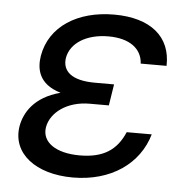

<svg xmlns="http://www.w3.org/2000/svg" viewBox="-45 -597 634 651"><g transform="rotate(5 272.0 -272.0)"><path d="M338.1 -316.8H272.7C193.5 -316.8 160.9 -346.6 167.6 -392C176.5 -443.2 230.5 -477.3 305.4 -477.3C378.2 -477.3 419.4 -444.6 421.9 -394.9H509.9C513.1 -494.3 442.1 -552.6 318.2 -552.6C193.5 -552.6 99.8 -492.9 82.4 -392C75.3 -348 83.1 -295.5 159.8 -272.7C69.6 -248.9 39.1 -192.5 31.2 -147.7C16 -54 99.8 9.9 225.9 9.9C355.5 9.9 450.6 -56.8 480.1 -159.1H394.9C368.3 -96.6 322.8 -66.8 242.9 -66.8C160.9 -66.8 112.6 -100.9 120.7 -152C129.6 -203.1 185 -244.3 261.4 -244.3H326.7Z"/></g></svg>

Font: Margiela Sans
Style: Italic
Weight: 400
Italic angle: -9.39999°
Designer: Stefan Endress, Andreas Faust
Version: Version 1.100;FEAKit 1.0